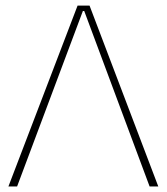

<svg xmlns="http://www.w3.org/2000/svg" viewBox="-20 -670 600 690"><path d="M277.8 -630.4H282.7L517.6 0H548.8L301.8 -649.9H258.8L10.3 0H41.5Z"/></svg>

Font: Estedad VF
Style: Regular
Weight: 100
Designer: Amin Abedi
Version: Version 7.3